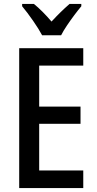

<svg xmlns="http://www.w3.org/2000/svg" viewBox="-20 -960 494 980"><path d="M405 0H78V-714H405V-625H180V-416H391V-328H180V-90H405ZM195 -780Q178 -812 148.5 -854.5Q119 -897 93 -928V-940H153Q174 -923 197.5 -899.5Q221 -876 243 -850Q269 -878 289.5 -898Q310 -918 335 -940H395V-928Q379 -909 359.5 -883Q340 -857 321.5 -829.5Q303 -802 292 -780Z"/></svg>

Font: Noto Sans Condensed Medium
Style: Regular
Weight: 500
Width: 3
Designer: Monotype Design Team
Foundry: Monotype Imaging Inc.
Version: Version 2.013; ttfautohint (v1.8.4.7-5d5b)